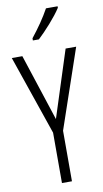

<svg xmlns="http://www.w3.org/2000/svg" viewBox="-103 -994 559 1040"><g transform="rotate(-10 177.0 -473.5)"><path d="M293 -939V-947H229C202 -898 171 -853 129 -800V-788H162C202 -825 264 -893 293 -939ZM178 -347 58 -714H0L150 -277V0H205V-278L354 -714H296Z"/></g></svg>

Font: Noto Sans Arabic UI XCn Lt
Style: Regular
Weight: 300
Width: 2
Designer: Monotype Design Team, Nadine Chahine and Nizar Qandah
Foundry: Monotype Imaging Inc.
Version: Version 2.010